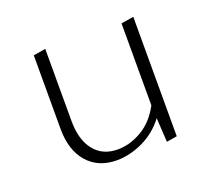

<svg xmlns="http://www.w3.org/2000/svg" viewBox="-82 -515 679 621"><g transform="rotate(-20 258.0 -205.0)"><path d="M388 -407 431 -414V-3L395 3L390 -80Q359 -39 313.5 -17.5Q268 4 223 4Q160 4 123 -38Q86 -80 86 -154V-407L128 -414V-166Q128 -101 157 -64.5Q186 -28 238 -28Q280 -28 321 -52Q362 -76 388 -125Z"/></g></svg>

Font: EauTest Light
Style: Regular
Weight: 300
Designer: Christian Thalmann (Catharsis Fonts)
Version: Version 0.001;PS 000.001;hotconv 1.0.88;makeotf.lib2.5.64775